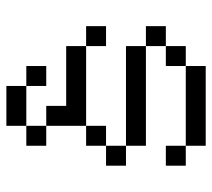

<svg xmlns="http://www.w3.org/2000/svg" viewBox="-52 -426 665 602"><g transform="rotate(90 281.0 -125.5)"><path d="M187.5 -375H437.5V-437.5H187.5ZM62.5 -62.5H125V-125H62.5ZM62.5 -250H125V-312.5H62.5ZM125 0H312.5V62.5H375V-62.5H125ZM125 -187.5H437.5V-250H125ZM125 -312.5H187.5V-375H125ZM187.5 125H250V62.5H187.5ZM250 187.5H375V125H250ZM375 125H437.5V62.5H375ZM375 -62.5H437.5V-125H375ZM437.5 -125H500V-187.5H437.5ZM437.5 -312.5H500V-375H437.5Z"/></g></svg>

Font: ChillMoonMono
Style: Regular
Weight: 400
Designer: Warren2060
Foundry: ChillType
Version: Version 1.000;Glyphs 3.1.1 (3135)